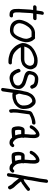

<svg xmlns="http://www.w3.org/2000/svg" viewBox="1267 -2009 886 3460"><g transform="rotate(90 1710.0 -279.0)"><path d="M143 -209C140 -187 139 -168 141 -150C143 -123 139 -89 151 -64L159 -48C171 -24 199 -8 236 -8H259C277 -8 292 -23 294 -39C296 -56 285 -70 268 -70H245C223 -70 216 -80 208 -97C203 -107 205 -120 203 -140V-160C203 -171 202 -178 203 -189L205 -206C207 -215 207 -225 207 -231C208 -250 209 -268 210 -289C215 -323 211 -354 215 -384L222 -433H308C325 -433 341 -447 343 -464C345 -481 334 -495 317 -495H231L241 -570C241 -573 243 -578 244 -582L246 -592C256 -631 198 -640 186 -600L183 -590C180 -582 180 -573 179 -568L169 -495H111C94 -495 77 -481 75 -464C73 -447 85 -433 102 -433H160L153 -384C148 -349 152 -320 147 -288C143 -260 146 -232 143 -209Z M646 -465C645 -465 640 -467 637 -467H564C555 -467 545 -465 534 -462C493 -452 454 -425 429 -395C404 -365 375 -325 360 -280C346 -247 331 -196 338 -157C354 -72 412 -15 523 -15C531 -14 541 -15 551 -17C616 -29 656 -77 683 -129C709 -175 731 -228 740 -291C741 -301 742 -311 741 -320C739 -358 729 -392 714 -418C706 -432 698 -438 690 -449L683 -459C675 -469 660 -471 646 -465ZM674 -267C673 -261 671 -255 669 -247C653 -205 636 -154 612 -123C593 -98 570 -77 534 -77C496 -77 462 -85 443 -101C417 -123 396 -148 398 -195C403 -231 414 -263 428 -288C442 -313 459 -339 476 -360C482 -367 502 -383 513 -391C525 -397 543 -405 555 -405H628C631 -405 632 -405 638 -407C648 -393 659 -385 664 -370C672 -348 683 -323 678 -291C677 -283 675 -275 674 -267Z M820 -273V-278C828 -311 840 -336 857 -359C866 -371 879 -380 894 -392C907 -403 926 -412 944 -420C983 -437 1016 -452 1067 -452C1123 -452 1151 -437 1163 -395C1169 -375 1161 -346 1150 -326C1133 -303 1115 -284 1085 -279L1063 -275C1057 -274 1052 -274 1047 -274H826C824 -274 823 -273 820 -273ZM1141 -19C1143 -36 1131 -50 1114 -50H1084C1063 -50 1042 -54 1024 -59L998 -65C983 -68 971 -72 957 -79C931 -93 911 -108 891 -129C867 -152 846 -178 832 -212H1038C1077 -212 1110 -225 1137 -236H1138C1169 -253 1202 -290 1216 -326L1224 -351C1242 -408 1215 -447 1195 -474C1172 -504 1125 -514 1074 -514C1040 -514 1006 -509 979 -498C927 -479 875 -455 835 -417C827 -410 816 -401 809 -391C781 -353 743 -280 759 -223C771 -182 792 -140 816 -110C850 -71 891 -29 951 -11C985 0 1028 12 1074 12H1105C1122 12 1139 -2 1141 -19Z M1322 -382C1324 -398 1331 -423 1337 -432C1343 -440 1364 -462 1374 -462C1380 -462 1384 -464 1388 -464H1405C1410 -464 1417 -463 1423 -463C1450 -463 1483 -450 1497 -438C1506 -427 1509 -406 1523 -390C1547 -362 1598 -402 1574 -432C1569 -439 1564 -455 1559 -464C1535 -505 1479 -526 1414 -526H1397C1374 -526 1359 -522 1340 -511C1309 -493 1275 -461 1268 -414C1266 -407 1262 -395 1260 -383C1259 -377 1258 -370 1258 -363C1257 -320 1290 -296 1318 -284C1361 -265 1424 -256 1461 -236C1473 -230 1478 -229 1485 -223C1498 -212 1512 -198 1519 -183C1521 -178 1521 -171 1521 -157C1518 -111 1495 -99 1458 -83C1442 -77 1417 -72 1396 -70C1376 -70 1359 -76 1344 -83C1337 -87 1328 -102 1320 -110C1303 -127 1295 -150 1285 -177L1281 -187C1271 -226 1210 -199 1222 -162L1225 -151C1235 -118 1249 -89 1270 -65C1280 -53 1291 -37 1310 -28C1328 -18 1360 -6 1392 -8C1435 -12 1468 -23 1502 -39C1554 -60 1587 -119 1583 -186C1582 -226 1551 -253 1530 -272C1514 -286 1496 -292 1476 -300C1454 -308 1413 -320 1390 -328C1371 -334 1351 -338 1339 -347L1326 -359C1320 -365 1320 -362 1321 -370C1322 -374 1322 -379 1322 -382Z M1944 -256V-257C1944 -323 1933 -383 1899 -422L1885 -439C1871 -455 1855 -472 1826 -477C1769 -486 1726 -457 1697 -430C1670 -405 1659 -373 1643 -343C1643 -343 1642 -342 1642 -341C1635 -319 1629 -297 1625 -269C1620 -246 1613 -228 1609 -199L1565 113C1563 130 1575 144 1592 144C1609 144 1625 130 1627 113L1653 -68C1661 -63 1671 -59 1682 -59H1697C1702 -59 1708 -59 1721 -60C1744 -60 1763 -65 1782 -72L1811 -82C1831 -89 1843 -95 1863 -111C1898 -140 1933 -176 1942 -237C1943 -244 1943 -250 1944 -256ZM1687 -268C1693 -312 1705 -348 1726 -376C1744 -396 1762 -413 1793 -416C1811 -418 1815 -416 1822 -408C1850 -381 1872 -354 1877 -310C1880 -285 1884 -262 1880 -235C1879 -229 1870 -203 1867 -198C1853 -180 1835 -158 1815 -148C1788 -137 1760 -122 1727 -122C1719 -122 1711 -121 1706 -121H1692C1692 -121 1691 -122 1688 -126C1681 -141 1675 -158 1668 -176L1671 -199C1675 -225 1683 -240 1687 -268Z M2013 -38C2012 -52 2008 -66 2008 -76V-89C2008 -92 2009 -96 2009 -99V-100V-116C2009 -126 2010 -139 2011 -149L2041 -366C2043 -368 2051 -370 2059 -374L2071 -380C2076 -382 2084 -385 2091 -390C2095 -392 2105 -394 2115 -399L2144 -407C2147 -408 2149 -409 2150 -409C2157 -409 2162 -411 2169 -412C2172 -412 2175 -412 2181 -413H2190C2231 -413 2238 -475 2198 -475H2188C2182 -475 2174 -474 2167 -473L2155 -471C2148 -470 2140 -468 2133 -466L2103 -457C2091 -454 2077 -449 2065 -441C2058 -437 2053 -438 2037 -429L2023 -422C2005 -414 1983 -395 1980 -370L1949 -150C1948 -142 1947 -134 1947 -125C1947 -114 1948 -105 1947 -98C1943 -69 1949 -47 1951 -25C1954 16 2016 1 2013 -38Z M2397 -280H2326C2276 -280 2263 -226 2258 -187C2256 -170 2256 -158 2258 -143C2261 -110 2265 -47 2318 -46C2324 -45 2331 -45 2340 -45H2359C2372 -45 2385 -46 2398 -48L2415 -50C2419 -50 2423 -51 2427 -51C2435 -51 2447 -51 2458 -55C2478 -32 2502 -7 2550 -7C2576 -5 2599 -17 2613 -33L2621 -43C2653 -73 2608 -113 2579 -82L2569 -72C2564 -67 2568 -69 2560 -69C2555 -69 2551 -69 2547 -70C2526 -78 2507 -98 2493 -115C2470 -145 2465 -184 2459 -235C2461 -238 2463 -244 2464 -249C2466 -265 2458 -268 2459 -272C2461 -283 2460 -292 2460 -300L2461 -324C2461 -330 2462 -338 2463 -345C2467 -370 2468 -407 2468 -430L2469 -448C2470 -484 2458 -537 2420 -546C2402 -550 2381 -545 2366 -539C2340 -528 2310 -504 2291 -484C2273 -468 2258 -445 2247 -423L2241 -411C2222 -374 2277 -353 2297 -391L2303 -402C2312 -420 2320 -430 2330 -441C2346 -458 2371 -481 2392 -485H2394C2400 -477 2405 -465 2406 -455V-440V-439C2408 -414 2405 -374 2401 -345C2398 -321 2398 -302 2397 -280ZM2419 -112H2415L2398 -109C2389 -108 2377 -107 2368 -107H2334C2327 -112 2324 -122 2322 -138C2321 -150 2319 -162 2320 -170C2321 -175 2321 -180 2321 -190C2322 -196 2325 -209 2327 -218H2396C2399 -179 2406 -144 2419 -112Z M2857 -280H2786C2736 -280 2723 -226 2718 -187C2716 -170 2716 -158 2718 -143C2721 -110 2725 -47 2778 -46C2784 -45 2791 -45 2800 -45H2819C2832 -45 2845 -46 2858 -48L2875 -50C2879 -50 2883 -51 2887 -51C2895 -51 2907 -51 2918 -55C2938 -32 2962 -7 3010 -7C3036 -5 3059 -17 3073 -33L3081 -43C3113 -73 3068 -113 3039 -82L3029 -72C3024 -67 3028 -69 3020 -69C3015 -69 3011 -69 3007 -70C2986 -78 2967 -98 2953 -115C2930 -145 2925 -184 2919 -235C2921 -238 2923 -244 2924 -249C2926 -265 2918 -268 2919 -272C2921 -283 2920 -292 2920 -300L2921 -324C2921 -330 2922 -338 2923 -345C2927 -370 2928 -407 2928 -430L2929 -448C2930 -484 2918 -537 2880 -546C2862 -550 2841 -545 2826 -539C2800 -528 2770 -504 2751 -484C2733 -468 2718 -445 2707 -423L2701 -411C2682 -374 2737 -353 2757 -391L2763 -402C2772 -420 2780 -430 2790 -441C2806 -458 2831 -481 2852 -485H2854C2860 -477 2865 -465 2866 -455V-440V-439C2868 -414 2865 -374 2861 -345C2858 -321 2858 -302 2857 -280ZM2879 -112H2875L2858 -109C2849 -108 2837 -107 2828 -107H2794C2787 -112 2784 -122 2782 -138C2781 -150 2779 -162 2780 -170C2781 -175 2781 -180 2781 -190C2782 -196 2785 -209 2787 -218H2856C2859 -179 2866 -144 2879 -112Z M3213 -671 3198 -559C3191 -506 3175 -454 3169 -398L3162 -348C3158 -317 3150 -283 3144 -250C3137 -202 3125 -162 3118 -113L3101 8C3098 26 3113 39 3129 39C3147 39 3161 25 3163 8L3180 -114C3181 -120 3193 -178 3193 -178C3214 -152 3237 -123 3257 -96L3270 -81C3275 -76 3280 -70 3285 -66C3305 -48 3321 -18 3335 7C3355 40 3408 3 3390 -30C3386 -38 3382 -44 3379 -51C3367 -82 3338 -105 3321 -125L3289 -162C3272 -182 3265 -194 3250 -213C3277 -224 3301 -240 3323 -259C3334 -266 3352 -279 3364 -288C3378 -299 3391 -311 3405 -321C3441 -346 3406 -395 3373 -370C3351 -354 3332 -336 3311 -322C3290 -308 3274 -292 3256 -281L3244 -274C3236 -270 3220 -264 3208 -261C3213 -287 3220 -319 3224 -348L3231 -398C3239 -453 3252 -503 3260 -559L3275 -671C3278 -689 3264 -702 3248 -702C3230 -702 3215 -688 3213 -671Z"/></g></svg>

Font: PolanStronk
Style: BdIta
Weight: 700
Version: Version 1.0